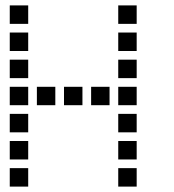

<svg xmlns="http://www.w3.org/2000/svg" viewBox="-20 -704 640 708"><path d="M17 -684Q16 -684 16 -684Q16 -684 16 -683V-617Q16 -616 16 -616Q16 -616 17 -616H83Q84 -616 84 -616Q84 -616 84 -617V-683Q84 -684 84 -684Q84 -684 83 -684ZM417 -684Q416 -684 416 -684Q416 -684 416 -683V-617Q416 -616 416 -616Q416 -616 417 -616H483Q484 -616 484 -616Q484 -616 484 -617V-683Q484 -684 484 -684Q484 -684 483 -684ZM17 -584Q16 -584 16 -584Q16 -584 16 -583V-517Q16 -516 16 -516Q16 -516 17 -516H83Q84 -516 84 -516Q84 -516 84 -517V-583Q84 -584 84 -584Q84 -584 83 -584ZM417 -584Q416 -584 416 -584Q416 -584 416 -583V-517Q416 -516 416 -516Q416 -516 417 -516H483Q484 -516 484 -516Q484 -516 484 -517V-583Q484 -584 484 -584Q484 -584 483 -584ZM17 -484Q16 -484 16 -484Q16 -484 16 -483V-417Q16 -416 16 -416Q16 -416 17 -416H83Q84 -416 84 -416Q84 -416 84 -417V-483Q84 -484 84 -484Q84 -484 83 -484ZM417 -484Q416 -484 416 -484Q416 -484 416 -483V-417Q416 -416 416 -416Q416 -416 417 -416H483Q484 -416 484 -416Q484 -416 484 -417V-483Q484 -484 484 -484Q484 -484 483 -484ZM17 -384Q16 -384 16 -384Q16 -384 16 -383V-317Q16 -316 16 -316Q16 -316 17 -316H83Q84 -316 84 -316Q84 -316 84 -317V-383Q84 -384 84 -384Q84 -384 83 -384ZM117 -384Q116 -384 116 -384Q116 -384 116 -383V-317Q116 -316 116 -316Q116 -316 117 -316H183Q184 -316 184 -316Q184 -316 184 -317V-383Q184 -384 184 -384Q184 -384 183 -384ZM217 -384Q216 -384 216 -384Q216 -384 216 -383V-317Q216 -316 216 -316Q216 -316 217 -316H283Q284 -316 284 -316Q284 -316 284 -317V-383Q284 -384 284 -384Q284 -384 283 -384ZM317 -384Q316 -384 316 -384Q316 -384 316 -383V-317Q316 -316 316 -316Q316 -316 317 -316H383Q384 -316 384 -316Q384 -316 384 -317V-383Q384 -384 384 -384Q384 -384 383 -384ZM417 -384Q416 -384 416 -384Q416 -384 416 -383V-317Q416 -316 416 -316Q416 -316 417 -316H483Q484 -316 484 -316Q484 -316 484 -317V-383Q484 -384 484 -384Q484 -384 483 -384ZM17 -284Q16 -284 16 -284Q16 -284 16 -283V-217Q16 -216 16 -216Q16 -216 17 -216H83Q84 -216 84 -216Q84 -216 84 -217V-283Q84 -284 84 -284Q84 -284 83 -284ZM417 -284Q416 -284 416 -284Q416 -284 416 -283V-217Q416 -216 416 -216Q416 -216 417 -216H483Q484 -216 484 -216Q484 -216 484 -217V-283Q484 -284 484 -284Q484 -284 483 -284ZM17 -184Q16 -184 16 -184Q16 -184 16 -183V-117Q16 -116 16 -116Q16 -116 17 -116H83Q84 -116 84 -116Q84 -116 84 -117V-183Q84 -184 84 -184Q84 -184 83 -184ZM417 -184Q416 -184 416 -184Q416 -184 416 -183V-117Q416 -116 416 -116Q416 -116 417 -116H483Q484 -116 484 -116Q484 -116 484 -117V-183Q484 -184 484 -184Q484 -184 483 -184ZM17 -84Q16 -84 16 -84Q16 -84 16 -83V-17Q16 -16 16 -16Q16 -16 17 -16H83Q84 -16 84 -16Q84 -16 84 -17V-83Q84 -84 84 -84Q84 -84 83 -84ZM417 -84Q416 -84 416 -84Q416 -84 416 -83V-17Q416 -16 416 -16Q416 -16 417 -16H483Q484 -16 484 -16Q484 -16 484 -17V-83Q484 -84 484 -84Q484 -84 483 -84Z"/></svg>

Font: Doto SemiBold
Style: Regular
Weight: 600
Monospace: yes
Version: Version 1.000